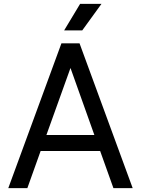

<svg xmlns="http://www.w3.org/2000/svg" viewBox="-20 -977 732 997"><path d="M396 -957 313 -819H407L507 -957ZM669 0 393 -752H299L23 0H122L191 -193H500L569 0ZM346 -624 470 -276H221Z"/></svg>

Font: Hibana SubMedium
Style: Regular
Weight: 500
Width: 6
Designer: pygmalion
Foundry: ybstudio
Version: Version 0.930;hotconv 1.0.109;makeotfexe 2.5.65596